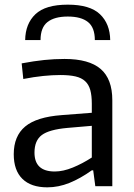

<svg xmlns="http://www.w3.org/2000/svg" viewBox="-20 -799 573 824"><path d="M183 5Q113 5 76 -31.5Q39 -68 39 -137Q39 -215 88 -256Q137 -297 245 -305L374 -315V-354Q374 -389 367.5 -412.5Q361 -436 345.5 -450.5Q330 -465 304 -471Q278 -477 239 -477Q205 -477 165.5 -473Q126 -469 80 -460L73 -527Q126 -537 169.5 -541.5Q213 -546 257 -546Q362 -546 412 -503Q462 -460 462 -369V0H389L380 -68H374Q325 -33 278 -14Q231 5 183 5ZM215 -63Q251 -63 292.5 -80Q334 -97 374 -123V-259L269 -250Q191 -243 159.5 -219.5Q128 -196 128 -144Q128 -63 215 -63ZM88 -627Q89 -697 132 -738Q175 -779 271 -779Q366 -779 409 -738Q452 -697 453 -627H387Q387 -681 357.5 -704.5Q328 -728 271 -728Q214 -728 184 -704.5Q154 -681 154 -627Z"/></svg>

Font: Encode Sans Normal
Style: Regular
Weight: 400
Designer: Pablo Impallari, Andres Torresi
Foundry: Pablo Impallari, Andres Torresi
Version: Version 1.000; ttfautohint (v1.00) -l 8 -r 50 -G 200 -x 14 -